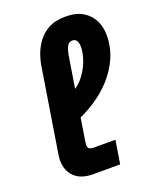

<svg xmlns="http://www.w3.org/2000/svg" viewBox="-139 -824 732 905"><g transform="rotate(-20 227.0 -371.5)"><path d="M170 0Q109 0 77 -31.5Q45 -63 45 -115Q45 -122 46 -129.5Q47 -137 48 -145L115 -565Q118 -586 128 -615.5Q138 -645 158.5 -674.5Q179 -704 213.5 -723.5Q248 -743 300 -743Q354 -743 388 -722Q422 -701 438 -667.5Q454 -634 454 -596Q454 -535 431 -482.5Q408 -430 368.5 -387Q329 -344 279.5 -312Q230 -280 178 -260L189 -388Q233 -404 262 -438Q291 -472 306 -512Q321 -552 321 -583Q321 -603 314 -614.5Q307 -626 293 -626Q275 -626 266.5 -610Q258 -594 253 -568L189 -168Q188 -162 187 -153Q186 -144 186 -139Q186 -127 193.5 -122Q201 -117 213 -117H324L305 0Z"/></g></svg>

Font: MuseoModerno SemiBold
Style: Italic
Weight: 600
Italic angle: -9°
Designer: Pablo Cosgaya, Héctor Gatti, Marcela Romero, and the Authors of The MuseoModerno Project.
Foundry: Omnibus-Type Team
Version: Version 1.003